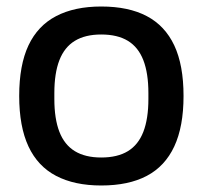

<svg xmlns="http://www.w3.org/2000/svg" viewBox="-20 -558 623 590"><path d="M291 12Q209 12 152.5 -17.5Q96 -47 67.5 -108Q39 -169 39 -263Q39 -358 67.5 -418.5Q96 -479 152.5 -508.5Q209 -538 291 -538Q375 -538 431 -508.5Q487 -479 515.5 -418.5Q544 -358 544 -263Q544 -169 515.5 -108Q487 -47 431 -17.5Q375 12 291 12ZM291 -74Q341 -74 373 -93.5Q405 -113 420.5 -153Q436 -193 436 -254V-272Q436 -333 420.5 -373Q405 -413 373 -432.5Q341 -452 291 -452Q242 -452 210 -432.5Q178 -413 162.5 -373Q147 -333 147 -272V-254Q147 -193 162.5 -153Q178 -113 210 -93.5Q242 -74 291 -74Z"/></svg>

Font: Archivo SemiBold Medium
Style: Regular
Weight: 500
Version: Version 2.001